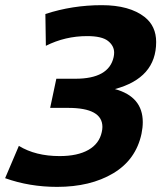

<svg xmlns="http://www.w3.org/2000/svg" viewBox="-32 -709 641 743"><path d="M189 14.2Q82 14.2 -12.2 -19.5L41 -144.5Q105.5 -105 198.7 -105Q268.1 -105 310.1 -128.9Q352.1 -152.8 361.8 -197.8Q364.3 -208.5 364.3 -217.8Q364.3 -291.5 231.9 -291.5H162.1L186 -404.3H259.8Q389.2 -404.3 407.7 -487.8Q409.7 -497.1 409.7 -505.4Q409.7 -531.7 386 -550.5Q362.3 -569.3 305.2 -569.3Q220.2 -569.3 145.5 -531.7L143.6 -654.8Q248 -689 361.8 -689Q469.2 -689 527.8 -643.1Q572.3 -607.9 572.3 -546.4Q572.3 -407.2 412.6 -364.3Q520.5 -335 520.5 -236.3Q520.5 -215.3 515.6 -191.4Q494.1 -90.8 406 -38.3Q317.9 14.2 189 14.2Z"/></svg>

Font: Cadman
Style: Bold Italic
Weight: 700
Italic angle: -12°
Designer: Paul James MIller
Foundry: High-Logic / Made with FontCreator
Version: Version 2.114;March 28, 2021;FontCreator 13.0.0.2683 64-bit